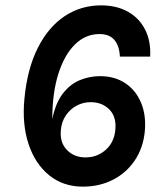

<svg xmlns="http://www.w3.org/2000/svg" viewBox="-20 -682 586 716"><path d="M289 14Q215.5 14 163.2 -28.5Q111 -71 86.5 -144.8Q62 -218.5 71 -313Q81.5 -425 120.8 -503Q160 -581 220.8 -621.5Q281.5 -662 357 -662Q415 -662 457.2 -638.2Q499.5 -614.5 521.2 -571.5Q543 -528.5 540 -471H427Q425.5 -510 407 -532.5Q388.5 -555 351 -555Q298.5 -555 259 -515.8Q219.5 -476.5 197.2 -405.2Q175 -334 175 -238Q187.5 -299 215 -334Q242.5 -369 278.5 -383.5Q314.5 -398 353 -398Q408 -398 447.5 -371.5Q487 -345 506.2 -298.5Q525.5 -252 520 -192Q514 -130.5 482.8 -84Q451.5 -37.5 401.5 -11.8Q351.5 14 289 14ZM299 -95Q342 -95 373.8 -122.8Q405.5 -150.5 410 -197Q415 -246 388 -273.5Q361 -301 318 -301Q290 -301 265.8 -288Q241.5 -275 225.5 -251.5Q209.5 -228 207 -197Q202.5 -150.5 229.5 -122.8Q256.5 -95 299 -95Z"/></svg>

Font: Karla
Style: Bold Italic
Weight: 700
Italic angle: -8°
Designer: Jonathan Pinhorn
Version: Version 2.004;gftools[0.9.33]